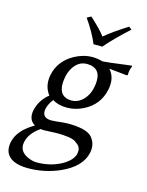

<svg xmlns="http://www.w3.org/2000/svg" viewBox="-130 -730 799 1047"><g transform="rotate(15 269.0 -206.5)"><path d="M303.2 -507.8Q277.8 -569.8 229.5 -638.2L252.4 -650.9Q312 -597.7 339.4 -561Q385.7 -600.1 466.3 -650.9L482.4 -638.2Q399.4 -563 353 -507.8ZM144 13.7Q86.9 53.2 75.7 104Q63.5 161.6 127 186Q149.4 194.8 170.4 194.8Q257.8 194.8 323.7 152.3Q365.2 124.5 372.6 90.8Q378.9 60.1 358.9 42Q351.6 35.6 341.8 28.8Q314.9 11.7 232.4 12.2Q227.1 12.2 210 13.2Q179.7 15.1 162.6 15.1Q153.8 14.6 144 13.7ZM445.3 -289.1Q426.8 -200.7 343.8 -158.7Q298.8 -136.2 251 -136.2Q200.2 -136.7 170.4 -157.2Q147.9 -130.4 141.1 -99.1Q131.8 -47.9 188 -46.9Q190.9 -46.9 217.3 -48.8Q256.8 -53.7 281.7 -54.2Q383.8 -53.7 415.5 -21Q449.2 15.6 438.5 67.9Q420.9 151.4 310.1 200.7Q226.6 237.3 133.3 237.8Q30.8 237.8 7.8 180.2Q-1 155.8 5.4 124Q19 60.1 94.2 12.2Q102.1 7.3 109.4 2.9Q73.2 -18.1 78.1 -64.5Q78.6 -69.8 79.6 -74.2Q91.3 -128.9 133.8 -167.5Q138.7 -171.9 143.1 -174.8Q106.4 -222.7 120.1 -287.1Q137.2 -367.7 215.3 -411.6Q264.2 -438.5 316.4 -439Q348.6 -438.5 374 -430.2Q402.3 -431.6 507.3 -445.8Q522.9 -447.8 535.2 -449.2L537.6 -445.8Q531.7 -431.6 529.3 -419.9Q526.9 -406.2 526.9 -394L522.9 -391.1Q430.7 -400.9 420.9 -401.4Q460 -358.9 445.3 -289.1ZM367.2 -278.8Q388.7 -379.4 318.4 -393.1Q308.6 -394.5 297.9 -395Q244.1 -395 214.4 -337.9Q205.1 -320.3 201.2 -301.8Q180.7 -205.6 235.8 -185.1Q249.5 -180.2 265.1 -180.2Q310.5 -180.2 342.8 -223.1Q360.4 -247.1 367.2 -278.8Z"/></g></svg>

Font: Linux Biolinum Capitals O
Style: Italic Samll Caps
Weight: 400
Italic angle: -12°
Designer: Philipp H. Poll
Foundry: Philipp H. Poll
Version: Version 0.6.2